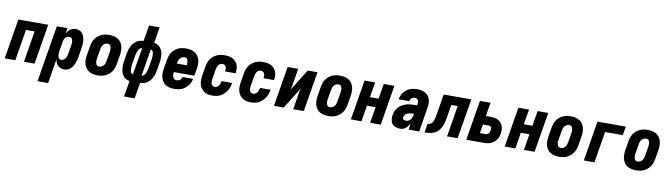

<svg xmlns="http://www.w3.org/2000/svg" viewBox="-41 -1489 8582 2458"><g transform="rotate(10 4250.0 -260.0)"><path d="M0 0 86 -520H474L388 0H250L317 -406H205L138 0Z M464 215 586 -520H724L712 -449Q721 -465 733.5 -480Q746 -495 761 -506.5Q776 -518 794.5 -523Q813 -528 830 -528Q856 -528 879.5 -518.5Q903 -509 918 -490.5Q933 -472 940.5 -448Q948 -424 950.5 -399Q953 -374 951 -348Q949 -322 945 -295L925 -175Q921 -155 916 -134.5Q911 -114 902.5 -94Q894 -74 882 -55Q870 -36 853 -21.5Q836 -7 814.5 0.5Q793 8 772 8Q749 8 727.5 0Q706 -8 690.5 -23.5Q675 -39 666.5 -60Q658 -81 655 -104L602 215ZM712 -106Q727 -106 742 -114Q757 -122 767 -135Q777 -148 782 -163.5Q787 -179 790 -194L810 -314Q812 -325 812.5 -335.5Q813 -346 812.5 -356.5Q812 -367 810 -377Q808 -387 803.5 -395.5Q799 -404 789.5 -409Q780 -414 769 -414Q756 -414 742.5 -409Q729 -404 718.5 -393.5Q708 -383 702.5 -369.5Q697 -356 694 -342L674 -222Q672 -210 671 -198.5Q670 -187 670 -175Q670 -163 671.5 -151.5Q673 -140 677.5 -130Q682 -120 691 -113Q700 -106 712 -106Z M1207 8Q1177 8 1148 2Q1119 -4 1095 -18.5Q1071 -33 1055 -56Q1039 -79 1031 -107Q1023 -135 1023.5 -164.5Q1024 -194 1029 -225L1049 -345Q1053 -369 1061.5 -394Q1070 -419 1085 -441Q1100 -463 1121 -480.5Q1142 -498 1166.5 -509Q1191 -520 1216 -524Q1241 -528 1266 -528Q1296 -528 1325 -522Q1354 -516 1378 -501.5Q1402 -487 1418.5 -464Q1435 -441 1442.5 -413Q1450 -385 1450 -355.5Q1450 -326 1445 -295L1425 -175Q1421 -151 1412 -126Q1403 -101 1388 -79Q1373 -57 1352 -39.5Q1331 -22 1307 -11Q1283 0 1257.5 4Q1232 8 1207 8ZM1207 -106Q1223 -106 1239 -113.5Q1255 -121 1265.5 -134Q1276 -147 1281.5 -162.5Q1287 -178 1290 -194L1310 -314Q1312 -325 1312.5 -336Q1313 -347 1312.5 -357.5Q1312 -368 1309.5 -378Q1307 -388 1301.5 -396.5Q1296 -405 1286.5 -409.5Q1277 -414 1266 -414Q1250 -414 1234.5 -406.5Q1219 -399 1208 -386Q1197 -373 1191.5 -357.5Q1186 -342 1184 -326L1164 -206Q1162 -195 1161 -184Q1160 -173 1161 -162.5Q1162 -152 1164.5 -142Q1167 -132 1172.5 -123.5Q1178 -115 1187 -110.5Q1196 -106 1207 -106Z M1589 215 1624 7Q1598 5 1576 -8Q1554 -21 1539.5 -40.5Q1525 -60 1517 -84.5Q1509 -109 1506.5 -134.5Q1504 -160 1506 -186.5Q1508 -213 1512 -240L1527 -330Q1531 -353 1537.5 -376.5Q1544 -400 1555 -422.5Q1566 -445 1582 -465.5Q1598 -486 1619 -500.5Q1640 -515 1664 -521.5Q1688 -528 1712 -528L1746 -735H1884L1850 -527Q1876 -525 1897.5 -512Q1919 -499 1934 -479.5Q1949 -460 1957 -435.5Q1965 -411 1967 -385.5Q1969 -360 1967.5 -333.5Q1966 -307 1961 -280L1946 -190Q1942 -167 1936 -143.5Q1930 -120 1918.5 -97.5Q1907 -75 1891 -54.5Q1875 -34 1854.5 -19.5Q1834 -5 1809.5 1.5Q1785 8 1761 8L1727 215ZM1764 -85Q1776 -86 1787 -94Q1798 -102 1805 -112.5Q1812 -123 1817 -134.5Q1822 -146 1825.5 -158Q1829 -170 1832 -182Q1835 -194 1837 -206L1852 -296Q1854 -309 1855.5 -322Q1857 -335 1858 -348.5Q1859 -362 1858.5 -375Q1858 -388 1855 -400.5Q1852 -413 1845.5 -424Q1839 -435 1826 -435H1822ZM1648 -85H1652L1710 -435Q1698 -434 1687 -426Q1676 -418 1668.5 -407.5Q1661 -397 1656.5 -385.5Q1652 -374 1648.5 -362Q1645 -350 1642 -338Q1639 -326 1637 -314L1622 -224Q1620 -211 1618 -198Q1616 -185 1615.5 -171.5Q1615 -158 1615.5 -145Q1616 -132 1618.5 -119.5Q1621 -107 1628 -96Q1635 -85 1648 -85Z M2203 8Q2173 8 2144.5 2Q2116 -4 2092.5 -19Q2069 -34 2053.5 -57Q2038 -80 2030.5 -107.5Q2023 -135 2023.5 -165Q2024 -195 2029 -225L2049 -345Q2053 -369 2061.5 -394Q2070 -419 2085 -441Q2100 -463 2121 -480.5Q2142 -498 2166 -509Q2190 -520 2215.5 -524Q2241 -528 2265 -528Q2296 -528 2325 -522Q2354 -516 2377.5 -501.5Q2401 -487 2418 -464Q2435 -441 2443 -413.5Q2451 -386 2450.5 -356Q2450 -326 2445 -295L2429 -203H2163Q2161 -187 2161 -170.5Q2161 -154 2166 -139.5Q2171 -125 2183.5 -115.5Q2196 -106 2213 -106Q2224 -106 2236 -109Q2248 -112 2258.5 -119.5Q2269 -127 2275 -138Q2281 -149 2283 -160H2420Q2416 -136 2406 -113Q2396 -90 2380 -70Q2364 -50 2343.5 -34Q2323 -18 2299.5 -8.5Q2276 1 2251.5 4.5Q2227 8 2203 8ZM2182 -317H2310Q2312 -328 2312.5 -338.5Q2313 -349 2312.5 -359.5Q2312 -370 2309 -379.5Q2306 -389 2300.5 -397Q2295 -405 2285.5 -409.5Q2276 -414 2265 -414Q2250 -414 2234.5 -406.5Q2219 -399 2208 -386Q2197 -373 2191.5 -357.5Q2186 -342 2184 -326Z M2700 8Q2671 8 2642.5 2Q2614 -4 2591.5 -19.5Q2569 -35 2553 -58Q2537 -81 2530 -108.5Q2523 -136 2523.5 -165.5Q2524 -195 2529 -225L2549 -345Q2553 -369 2561.5 -394Q2570 -419 2585 -441Q2600 -463 2621.5 -480.5Q2643 -498 2667 -509Q2691 -520 2716.5 -524Q2742 -528 2767 -528Q2794 -528 2820 -524Q2846 -520 2868.5 -508.5Q2891 -497 2908.5 -479Q2926 -461 2935.5 -438Q2945 -415 2947.5 -388.5Q2950 -362 2945 -335L2944 -325H2807V-329Q2810 -344 2809.5 -359Q2809 -374 2803 -386.5Q2797 -399 2784.5 -406.5Q2772 -414 2757 -414Q2742 -414 2727.5 -405.5Q2713 -397 2704.5 -384Q2696 -371 2691 -356Q2686 -341 2684 -326L2664 -206Q2662 -195 2661 -184Q2660 -173 2661 -162Q2662 -151 2664.5 -141Q2667 -131 2673.5 -123Q2680 -115 2689.5 -110.5Q2699 -106 2710 -106Q2725 -106 2739.5 -114.5Q2754 -123 2763 -136Q2772 -149 2777 -164Q2782 -179 2785 -193V-195H2922L2921 -191Q2917 -165 2908 -139.5Q2899 -114 2884 -91Q2869 -68 2848.5 -48Q2828 -28 2803.5 -15Q2779 -2 2752.5 3Q2726 8 2700 8Z M3200 8Q3171 8 3142.5 2Q3114 -4 3091.5 -19.5Q3069 -35 3053 -58Q3037 -81 3030 -108.5Q3023 -136 3023.5 -165.5Q3024 -195 3029 -225L3049 -345Q3053 -369 3061.5 -394Q3070 -419 3085 -441Q3100 -463 3121.5 -480.5Q3143 -498 3167 -509Q3191 -520 3216.5 -524Q3242 -528 3267 -528Q3294 -528 3320 -524Q3346 -520 3368.5 -508.5Q3391 -497 3408.5 -479Q3426 -461 3435.5 -438Q3445 -415 3447.5 -388.5Q3450 -362 3445 -335L3444 -325H3307V-329Q3310 -344 3309.5 -359Q3309 -374 3303 -386.5Q3297 -399 3284.5 -406.5Q3272 -414 3257 -414Q3242 -414 3227.5 -405.5Q3213 -397 3204.5 -384Q3196 -371 3191 -356Q3186 -341 3184 -326L3164 -206Q3162 -195 3161 -184Q3160 -173 3161 -162Q3162 -151 3164.5 -141Q3167 -131 3173.5 -123Q3180 -115 3189.5 -110.5Q3199 -106 3210 -106Q3225 -106 3239.5 -114.5Q3254 -123 3263 -136Q3272 -149 3277 -164Q3282 -179 3285 -193V-195H3422L3421 -191Q3417 -165 3408 -139.5Q3399 -114 3384 -91Q3369 -68 3348.5 -48Q3328 -28 3303.5 -15Q3279 -2 3252.5 3Q3226 8 3200 8Z M3500 0 3586 -520H3724L3689 -312Q3686 -294 3683 -276.5Q3680 -259 3674 -241L3847 -520H3974L3888 0H3750L3784 -208Q3787 -226 3790.5 -243.5Q3794 -261 3800 -279L3627 0Z M4207 8Q4177 8 4148 2Q4119 -4 4095 -18.5Q4071 -33 4055 -56Q4039 -79 4031 -107Q4023 -135 4023.5 -164.5Q4024 -194 4029 -225L4049 -345Q4053 -369 4061.5 -394Q4070 -419 4085 -441Q4100 -463 4121 -480.5Q4142 -498 4166.5 -509Q4191 -520 4216 -524Q4241 -528 4266 -528Q4296 -528 4325 -522Q4354 -516 4378 -501.5Q4402 -487 4418.5 -464Q4435 -441 4442.5 -413Q4450 -385 4450 -355.5Q4450 -326 4445 -295L4425 -175Q4421 -151 4412 -126Q4403 -101 4388 -79Q4373 -57 4352 -39.5Q4331 -22 4307 -11Q4283 0 4257.5 4Q4232 8 4207 8ZM4207 -106Q4223 -106 4239 -113.5Q4255 -121 4265.5 -134Q4276 -147 4281.5 -162.5Q4287 -178 4290 -194L4310 -314Q4312 -325 4312.5 -336Q4313 -347 4312.5 -357.5Q4312 -368 4309.5 -378Q4307 -388 4301.5 -396.5Q4296 -405 4286.5 -409.5Q4277 -414 4266 -414Q4250 -414 4234.5 -406.5Q4219 -399 4208 -386Q4197 -373 4191.5 -357.5Q4186 -342 4184 -326L4164 -206Q4162 -195 4161 -184Q4160 -173 4161 -162.5Q4162 -152 4164.5 -142Q4167 -132 4172.5 -123.5Q4178 -115 4187 -110.5Q4196 -106 4207 -106Z M4500 0 4586 -520H4724L4691 -323H4803L4836 -520H4974L4888 0H4750L4784 -209H4672L4638 0Z M5141 8Q5110 8 5082 -2Q5054 -12 5036.5 -34.5Q5019 -57 5015 -87.5Q5011 -118 5016 -148Q5021 -175 5031.5 -201.5Q5042 -228 5062 -249.5Q5082 -271 5107.5 -286Q5133 -301 5159 -309.5Q5185 -318 5212.5 -321Q5240 -324 5266 -324H5303L5306 -341Q5308 -355 5307.5 -368Q5307 -381 5301 -392Q5295 -403 5283.5 -408.5Q5272 -414 5259 -414Q5248 -414 5236.5 -411Q5225 -408 5216.5 -400Q5208 -392 5202 -381.5Q5196 -371 5194 -360H5057V-361Q5061 -384 5071 -407Q5081 -430 5096 -450Q5111 -470 5131.5 -486Q5152 -502 5175 -511.5Q5198 -521 5221.5 -524.5Q5245 -528 5268 -528Q5304 -528 5337 -519.5Q5370 -511 5395 -490Q5420 -469 5433 -438Q5446 -407 5446 -372Q5446 -360 5444.5 -347.5Q5443 -335 5441 -323L5388 0H5250L5263 -83Q5254 -65 5242 -48.5Q5230 -32 5214.5 -18.5Q5199 -5 5179.5 1.5Q5160 8 5141 8ZM5202 -106Q5219 -106 5234.5 -115.5Q5250 -125 5260 -140Q5270 -155 5275.5 -171.5Q5281 -188 5283 -204L5284 -210H5266Q5249 -210 5232 -207.5Q5215 -205 5198.5 -197.5Q5182 -190 5169.5 -176Q5157 -162 5154 -145Q5152 -135 5155.5 -126.5Q5159 -118 5167 -113.5Q5175 -109 5184 -107.5Q5193 -106 5202 -106Z M5458 0 5477 -114Q5492 -114 5507.5 -120Q5523 -126 5533 -139Q5543 -152 5549 -167Q5555 -182 5559 -197Q5563 -212 5566 -227Q5569 -242 5571 -258L5615 -520H5974L5888 0H5750L5817 -406H5734L5707 -243Q5702 -211 5695 -179.5Q5688 -148 5674 -118Q5660 -88 5637.5 -61.5Q5615 -35 5584 -21.5Q5553 -8 5521 -4Q5489 0 5458 0Z M6000 0 6086 -520H6224L6194 -343H6257Q6282 -343 6307.5 -338.5Q6333 -334 6354 -323Q6375 -312 6391 -294Q6407 -276 6415.5 -253.5Q6424 -231 6424.5 -205Q6425 -179 6421 -154Q6418 -132 6410.5 -111Q6403 -90 6389 -71Q6375 -52 6356.5 -38Q6338 -24 6316.5 -15Q6295 -6 6273.5 -3Q6252 0 6230 0ZM6230 -114Q6241 -114 6251.5 -118.5Q6262 -123 6269.5 -131.5Q6277 -140 6280.5 -150.5Q6284 -161 6286 -172Q6288 -182 6288 -191.5Q6288 -201 6285 -209.5Q6282 -218 6274.5 -223.5Q6267 -229 6257 -229H6176L6157 -114Z M6500 0 6586 -520H6724L6691 -323H6803L6836 -520H6974L6888 0H6750L6784 -209H6672L6638 0Z M7207 8Q7177 8 7148 2Q7119 -4 7095 -18.5Q7071 -33 7055 -56Q7039 -79 7031 -107Q7023 -135 7023.5 -164.5Q7024 -194 7029 -225L7049 -345Q7053 -369 7061.5 -394Q7070 -419 7085 -441Q7100 -463 7121 -480.5Q7142 -498 7166.5 -509Q7191 -520 7216 -524Q7241 -528 7266 -528Q7296 -528 7325 -522Q7354 -516 7378 -501.5Q7402 -487 7418.5 -464Q7435 -441 7442.5 -413Q7450 -385 7450 -355.5Q7450 -326 7445 -295L7425 -175Q7421 -151 7412 -126Q7403 -101 7388 -79Q7373 -57 7352 -39.5Q7331 -22 7307 -11Q7283 0 7257.5 4Q7232 8 7207 8ZM7207 -106Q7223 -106 7239 -113.5Q7255 -121 7265.5 -134Q7276 -147 7281.5 -162.5Q7287 -178 7290 -194L7310 -314Q7312 -325 7312.5 -336Q7313 -347 7312.5 -357.5Q7312 -368 7309.5 -378Q7307 -388 7301.5 -396.5Q7296 -405 7286.5 -409.5Q7277 -414 7266 -414Q7250 -414 7234.5 -406.5Q7219 -399 7208 -386Q7197 -373 7191.5 -357.5Q7186 -342 7184 -326L7164 -206Q7162 -195 7161 -184Q7160 -173 7161 -162.5Q7162 -152 7164.5 -142Q7167 -132 7172.5 -123.5Q7178 -115 7187 -110.5Q7196 -106 7207 -106Z M7528 0 7614 -520H7982L7963 -406H7733L7666 0Z M8207 8Q8177 8 8148 2Q8119 -4 8095 -18.5Q8071 -33 8055 -56Q8039 -79 8031 -107Q8023 -135 8023.5 -164.5Q8024 -194 8029 -225L8049 -345Q8053 -369 8061.5 -394Q8070 -419 8085 -441Q8100 -463 8121 -480.5Q8142 -498 8166.5 -509Q8191 -520 8216 -524Q8241 -528 8266 -528Q8296 -528 8325 -522Q8354 -516 8378 -501.5Q8402 -487 8418.5 -464Q8435 -441 8442.5 -413Q8450 -385 8450 -355.5Q8450 -326 8445 -295L8425 -175Q8421 -151 8412 -126Q8403 -101 8388 -79Q8373 -57 8352 -39.5Q8331 -22 8307 -11Q8283 0 8257.5 4Q8232 8 8207 8ZM8207 -106Q8223 -106 8239 -113.5Q8255 -121 8265.5 -134Q8276 -147 8281.5 -162.5Q8287 -178 8290 -194L8310 -314Q8312 -325 8312.5 -336Q8313 -347 8312.5 -357.5Q8312 -368 8309.5 -378Q8307 -388 8301.5 -396.5Q8296 -405 8286.5 -409.5Q8277 -414 8266 -414Q8250 -414 8234.5 -406.5Q8219 -399 8208 -386Q8197 -373 8191.5 -357.5Q8186 -342 8184 -326L8164 -206Q8162 -195 8161 -184Q8160 -173 8161 -162.5Q8162 -152 8164.5 -142Q8167 -132 8172.5 -123.5Q8178 -115 8187 -110.5Q8196 -106 8207 -106Z"/></g></svg>

Font: Iosevka Term Curly Hv Obl
Style: Regular
Weight: 900
Italic angle: -9°
Designer: Belleve Invis
Foundry: Belleve Invis
Version: Version 32.3.0